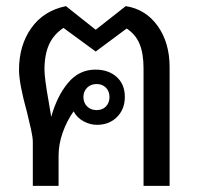

<svg xmlns="http://www.w3.org/2000/svg" viewBox="-20 -606 647 626"><path d="M533 -387V0H448V-383Q448 -432 435 -463Q422 -494 393 -513L292 -438L187 -515Q155 -494 140 -461Q125 -428 125 -379Q125 -351 139 -273L147 -225Q166 -293 202 -336Q238 -379 291 -379Q334 -379 360.5 -355Q387 -331 387 -290Q387 -250 361.5 -224.5Q336 -199 296 -199Q274 -199 252.5 -210.5Q231 -222 220 -243Q198 -212 184.5 -174Q171 -136 171 -98V0H87V-143Q87 -158 81 -185Q75 -212 68 -240Q42 -334 42 -378Q42 -458 82 -514.5Q122 -571 195 -586L292 -509L390 -586Q455 -576 494 -521.5Q533 -467 533 -387ZM252 -290Q252 -271 264 -259Q276 -247 295 -247Q314 -247 325.5 -259Q337 -271 337 -290Q337 -308 325.5 -320Q314 -332 295 -332Q276 -332 264 -320Q252 -308 252 -290Z"/></svg>

Font: Sarabun
Style: Regular
Weight: 400
Designer: Suppakit Chalermlarp | Katatrad Co.,Ltd.
Foundry: Cadson Demak Co.,Ltd.
Version: Version 1.000; ttfautohint (v1.6)